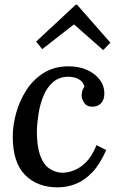

<svg xmlns="http://www.w3.org/2000/svg" viewBox="-20 -797 511 828"><path d="M276 -511Q320 -511 355 -495.5Q390 -480 410 -453.5Q430 -427 430 -393Q430 -368 417 -353Q404 -338 381 -337Q354 -336 343 -353.5Q332 -371 332 -384Q332 -393 334.5 -403.5Q337 -414 344 -423Q339 -445 319.5 -455.5Q300 -466 275 -466Q236 -466 209.5 -443.5Q183 -421 168 -385Q153 -349 146.5 -308.5Q140 -268 139 -232Q139 -167 153 -127.5Q167 -88 192.5 -70.5Q218 -53 248 -52Q272 -52 298.5 -62Q325 -72 351 -97.5Q377 -123 396 -171L438 -150Q412 -90 378.5 -54.5Q345 -19 307 -4Q269 11 229 11Q141 11 88 -42.5Q35 -96 35 -208Q35 -256 49.5 -309Q64 -362 93.5 -408Q123 -454 168.5 -482.5Q214 -511 276 -511ZM425 -581 300 -691H298L162 -585L136 -618L307 -777H312L456 -613Z"/></svg>

Font: Lora Medium
Style: Italic
Weight: 500
Italic angle: -3°
Designer: Olga Karpushina, Alexei Vanyashin (Cyrillic)
Foundry: Cyreal
Version: Version 3.004